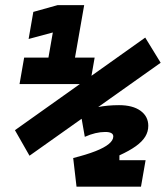

<svg xmlns="http://www.w3.org/2000/svg" viewBox="-20 -713 634 734"><path d="M92.8 -117.7 37.1 -215.3 535.2 -569.3 594.2 -473.1ZM147.5 -391.6 200.2 -693.4H301.8L249 -391.6ZM54.7 -391.6 72.3 -492.7H169.4L151.9 -391.6ZM244.1 -391.6 261.7 -492.7H341.8L324.2 -391.6ZM89.4 -564 107.4 -667.5 200.2 -693.4 182.1 -588.9ZM272.5 0.5 259.8 -108.9Q310.5 -121.6 344.7 -135Q378.9 -148.4 396 -162.6Q413.1 -176.8 413.1 -191.4Q413.1 -208.5 382.3 -208.5Q345.7 -208.5 304.2 -189.9L288.1 -281.7Q315.4 -295.9 353.5 -303.5Q391.6 -311 435.1 -311Q487.3 -311 517.1 -289.6Q546.9 -268.1 546.9 -231.9Q546.9 -210 535.4 -190.9Q523.9 -171.9 499.5 -154.3Q475.1 -136.7 436.5 -119.1V0.5ZM285.2 0.5 271 -100.6H536.6L519 0.5Z"/></svg>

Font: Cascadia Mono NF
Style: Italic
Weight: 400
Italic angle: -10°
Monospace: yes
Designer: Aaron Bell
Foundry: Saja Typeworks
Version: Version 2404.023